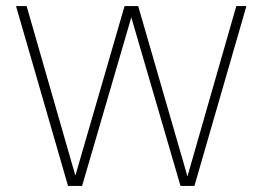

<svg xmlns="http://www.w3.org/2000/svg" viewBox="-20 -615 868 635"><path d="M205 0 33 -595H68L233.5 -19.5H225L392 -595H437L603.5 -19.5H596.5L761.5 -595H795L623 0H577L410.5 -570.5H418L251.5 0Z"/></svg>

Font: Encode Sans SC SemiCondensed Thin
Style: Regular
Weight: 250
Width: 4
Designer: Multiple Designers
Foundry: Impallari Type
Version: Version 3.002